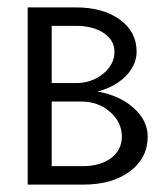

<svg xmlns="http://www.w3.org/2000/svg" viewBox="-20 -500 445 520"><path d="M55 0V-480H185Q259 -480 304.5 -447Q350 -414 350 -360Q350 -336 336.5 -314Q323 -292 299 -276Q275 -260 244 -252Q303 -242 341.5 -208Q380 -174 380 -130Q380 -72 332 -36Q284 0 205 0ZM120 -225V-50H204Q252 -50 281 -72Q310 -94 310 -130Q310 -169 278 -197Q246 -225 200 -225ZM120 -275H185Q228 -275 259 -300Q290 -325 290 -360Q290 -391 261 -410.5Q232 -430 185 -430H120Z"/></svg>

Font: Glametrix
Style: Regular
Weight: 500
Designer: gluk
Foundry: gluk
Version: Version 0.40